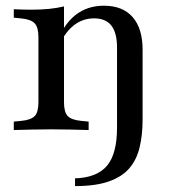

<svg xmlns="http://www.w3.org/2000/svg" viewBox="-20 -447 616 660"><path d="M156.5 -2.4Q119.4 -2.4 89.5 -1.6Q59.7 -0.8 27.4 0V-29L53.2 -31.5Q86.3 -34.7 99.2 -48Q112.1 -61.3 112.1 -95.2V-207.3H200V-95.2Q200 -61.3 212.9 -48Q225.8 -34.7 258.9 -31.5L284.7 -29V0Q252.4 -0.8 223 -1.6Q193.5 -2.4 156.5 -2.4ZM112.1 -207.3V-318.5Q112.1 -353.2 99.2 -366.9Q86.3 -380.6 51.6 -383.9L27.4 -386.3V-415.3Q44.4 -414.5 58.1 -414.1Q71.8 -413.7 87.1 -413.7Q121 -413.7 149.2 -416.5Q177.4 -419.4 200 -425V-415.3V-207.3ZM382.3 -207.3V-283.1Q382.3 -333.9 362.9 -358.9Q343.5 -383.9 303.2 -383.9Q262.9 -383.9 231.5 -358.1Q200 -332.3 177.4 -279L171.8 -293.5Q197.6 -362.1 238.7 -394.8Q279.8 -427.4 337.1 -427.4Q401.6 -427.4 435.9 -388.3Q470.2 -349.2 470.2 -275.8V-207.3ZM237.9 192.7V166.1Q312.9 163.7 347.6 123Q382.3 82.3 382.3 -8.9V-207.3H470.2V-36.3Q470.2 16.1 460.1 58.9Q450 101.6 425 131Q400 160.5 354.4 176.6Q308.9 192.7 237.9 192.7Z"/></svg>

Font: Playfair 5pt SemiExpanded Light Medium
Style: Regular
Weight: 500
Version: Version 2.203